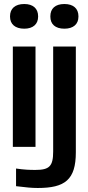

<svg xmlns="http://www.w3.org/2000/svg" viewBox="-20 -732 441 957"><path d="M44 -500V0H157V-500ZM30 -649C30 -612 55 -589 101 -589C145 -589 170 -612 170 -649V-651C170 -689 145 -712 101 -712C55 -712 30 -689 30 -651ZM60 196C111 202 136 205 168 205C304 205 358 164 358 27V-500H245V23C245 97 226 115 156 115C127 115 100 114 60 108ZM231 -649C231 -612 255 -589 301 -589C346 -589 371 -612 371 -649V-651C371 -689 346 -712 301 -712C255 -712 231 -689 231 -651Z"/></svg>

Font: LT Wave Medium
Style: Regular
Weight: 500
Designer: Daniel Lyons
Version: Version 2.5 (Glyphs App)